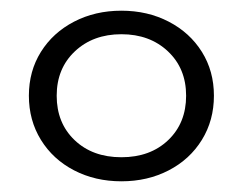

<svg xmlns="http://www.w3.org/2000/svg" viewBox="-20 -766 454 359"><path d="M34 -587Q34 -633 56.5 -669Q79 -705 118.5 -725.5Q158 -746 207 -746Q256 -746 295.5 -725.5Q335 -705 357.5 -669Q380 -633 380 -587Q380 -541 357.5 -504.5Q335 -468 295.5 -447.5Q256 -427 207 -427Q158 -427 118.5 -447.5Q79 -468 56.5 -504.5Q34 -541 34 -587ZM328 -587Q328 -638 294 -670Q260 -702 207 -702Q154 -702 120 -670Q86 -638 86 -587Q86 -536 119.5 -504Q153 -472 207 -472Q261 -472 294.5 -504Q328 -536 328 -587Z"/></svg>

Font: Idrija
Style: Regular
Weight: 400
Designer: Julieta Ulanovsky
Foundry: Julieta Ulanovsky
Version: Version 7.200